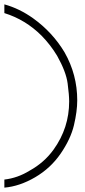

<svg xmlns="http://www.w3.org/2000/svg" viewBox="-183 -728 389 880"><path d="M-163 132V95Q-102 88 -47 54Q20 17 63 -43Q134 -142 134 -263Q134 -292 127 -345.5Q120 -399 79 -472Q49 -522 8 -564Q-66 -638 -163 -668V-708Q-94 -689 -31 -644Q58 -580 113 -488Q171 -386 171 -268Q171 -218 156 -154.5Q141 -91 95 -24Q49 43 -22 84.5Q-93 126 -163 132Z"/></svg>

Font: Azad Pori Unicode
Style: Regular
Weight: 400
Designer: Abul Kalam Azad
Foundry: Lipighor Font Foundry
Version: Version 1.026;December 22, 2019;FontCreator 12.0.0.2547 64-b